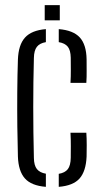

<svg xmlns="http://www.w3.org/2000/svg" viewBox="-20 -719 400 745"><path d="M49.5 -111.5Q48 -163.5 47.2 -228.5Q46.5 -293.5 47 -361Q47.5 -428.5 49.5 -487.5Q51.5 -545 77 -573.2Q102.5 -601.5 158 -606V-555.5Q134 -551.5 123 -537.2Q112 -523 111.5 -494Q106.5 -307.5 111.5 -106Q112 -77 123.2 -63Q134.5 -49 158 -45V6Q101.5 1.5 76.5 -26.8Q51.5 -55 49.5 -111.5ZM253.5 -397.5Q255 -423 254.8 -448.2Q254.5 -473.5 254.5 -495Q254 -524 243 -537.8Q232 -551.5 208 -555.5V-606Q264 -601.5 289.5 -573.8Q315 -546 316 -489Q316 -467.5 316.2 -444Q316.5 -420.5 315 -397.5ZM208 6V-44.5Q232 -48.5 243 -62.5Q254 -76.5 254.5 -106.5Q254.5 -128.5 254.8 -151.5Q255 -174.5 253.5 -204H315Q316.5 -183 316.5 -156.2Q316.5 -129.5 316 -111.5Q313.5 -54.5 288.8 -26.5Q264 1.5 208 6ZM153.5 -640V-699H212V-640Z"/></svg>

Font: Big Shoulders Stencil Text Light
Style: Regular
Weight: 300
Designer: Patric King
Foundry: XO Type Co
Version: Version 1.000